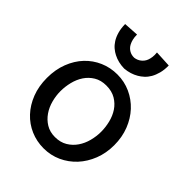

<svg xmlns="http://www.w3.org/2000/svg" viewBox="-228 -884 1054 1054"><g transform="rotate(45 299.0 -357.0)"><path d="M561 -236.8Q561 -175.3 540.5 -123Q520 -70.8 484.4 -32.2Q448.7 6.3 400.9 28.1Q353 49.8 298.8 49.8Q244.6 49.8 197.3 29.3Q149.9 8.8 114.5 -29.1Q79.1 -66.9 58.6 -119.6Q38.1 -172.4 38.1 -236.8Q38.1 -301.8 58.6 -354.7Q79.1 -407.7 114.5 -445.3Q149.9 -482.9 197.3 -503.4Q244.6 -523.9 298.8 -523.9Q353 -523.9 400.9 -502.2Q448.7 -480.5 484.4 -442.1Q520 -403.8 540.5 -351.3Q561 -298.8 561 -236.8ZM458 -237.8Q458 -272.9 449.2 -308.8Q440.4 -344.7 421.4 -373.3Q402.3 -401.9 372.1 -419.9Q341.8 -438 298.8 -438Q257.3 -438 227.5 -419.9Q197.8 -401.9 178.7 -373.3Q159.7 -344.7 150.9 -308.8Q142.1 -272.9 142.1 -237.8Q142.1 -202.6 151.6 -167Q161.1 -131.3 180.7 -102.8Q200.2 -74.2 229.7 -56.2Q259.3 -38.1 298.8 -38.1Q340.3 -38.1 370.4 -56.2Q400.4 -74.2 419.9 -102.8Q439.5 -131.3 448.7 -167Q458 -202.6 458 -237.8ZM462.9 -757.8Q463.4 -724.1 456.5 -698.2Q449.7 -672.4 438.5 -652.8Q427.2 -633.3 412.6 -619.9Q397.9 -606.4 382.8 -597.7Q347.2 -576.7 301.8 -572.8Q255.4 -573.7 218.3 -592.8Q202.6 -600.6 187.5 -613.3Q172.4 -626 160.4 -644.8Q148.4 -663.6 140.9 -689.5Q133.3 -715.3 132.8 -749.5L219.7 -754.9Q219.7 -734.4 223.4 -719.2Q227.1 -704.1 232.7 -693.1Q238.3 -682.1 245.4 -675Q252.4 -668 259.8 -663.6Q276.9 -653.3 298.8 -653.8Q320.3 -656.7 336.4 -669.4Q343.3 -674.8 349.6 -682.6Q356 -690.4 360.4 -701.9Q364.7 -713.4 366.7 -728.3Q368.7 -743.2 366.7 -762.7Z"/></g></svg>

Font: McLaren
Style: Regular
Weight: 400
Designer: Astigmatic (AOETI)
Foundry: Astigmatic (AOETI)
Version: Version 1.000